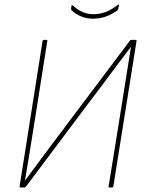

<svg xmlns="http://www.w3.org/2000/svg" viewBox="-20 -832 647 852"><path d="M71 0Q66 0 67 -5L169 -651Q171 -655 175 -655H186Q191 -655 190 -651L134 -296Q124 -231 113 -164.5Q102 -98 91 -32H92Q141 -98 190 -164Q239 -230 289 -296L556 -651Q558 -654 560 -654.5Q562 -655 565 -655H581Q587 -655 586 -651L483 -5Q482 0 478 0H466Q461 0 462 -5L520 -365Q530 -429 540.5 -494Q551 -559 561 -623H560Q528 -581 495.5 -537.5Q463 -494 431 -451Q399 -408 366 -365L96 -5Q94 -3 92.5 -1.5Q91 0 88 0ZM392 -749Q366 -749 340.5 -759Q315 -769 297 -787Q295 -790 296 -797L297 -806Q298 -809 299.5 -809Q301 -809 304 -807Q324 -788 346.5 -778.5Q369 -769 394 -769Q422 -769 448 -778.5Q474 -788 502 -810Q504 -812 506.5 -811.5Q509 -811 508 -808L505 -794Q504 -791 503.5 -789.5Q503 -788 501 -786Q474 -767 448 -758Q422 -749 392 -749Z"/></svg>

Font: Sofia Sans Semi Condensed Thin
Style: Italic
Weight: 250
Italic angle: -9°
Version: Version 4.100